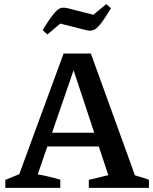

<svg xmlns="http://www.w3.org/2000/svg" viewBox="-20 -916 746 936"><path d="M638 -61Q656 -56 673 -51Q690 -46 706 -40V0H413V-39L508 -62L325 -615H353L164 -66Q192 -61 219.5 -54.5Q247 -48 274 -40V0H6V-39L74 -67L290 -655H423ZM175 -202V-269H529V-202ZM211 -748 188 -769Q214 -812 231.5 -835.5Q249 -859 261.5 -868.5Q274 -878 285.5 -878.5Q297 -879 310 -876L435 -844L498 -896L521 -876Q489 -823 469.5 -798.5Q450 -774 434.5 -769Q419 -764 400 -769L274 -801Z"/></svg>

Font: Piazzolla 24pt SemiBold
Style: Regular
Weight: 600
Designer: Juan Pablo del Peral
Foundry: Huerta Tipografica
Version: Version 2.005